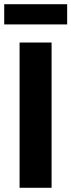

<svg xmlns="http://www.w3.org/2000/svg" viewBox="-23 -892 339 912"><path d="M296 -776V-872H-3V-776ZM222 0V-690H70V0Z"/></svg>

Font: SnT
Style: Bold
Weight: 700
Designer: Natanael Gama
Version: Version 1.001;PS 001.001;hotconv 1.0.70;makeotf.lib2.5.58329